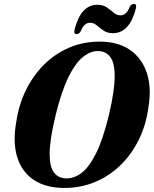

<svg xmlns="http://www.w3.org/2000/svg" viewBox="-20 -916 758 946"><path d="M472.5 -711Q560 -711 619 -671Q678 -631 702.8 -558.5Q727.5 -486 711.5 -388.5Q700 -301.5 664.5 -228.8Q629 -156 574 -102.5Q519 -49 448.8 -19.5Q378.5 10 297.5 10Q206.5 10 147 -29.2Q87.5 -68.5 64.8 -142Q42 -215.5 60.5 -317.5Q72 -397.5 106.2 -468.8Q140.5 -540 194 -594.5Q247.5 -649 318 -680Q388.5 -711 472.5 -711ZM308.5 -37Q346.5 -37 383.2 -65.2Q420 -93.5 454 -162Q488 -230.5 517 -351Q531.5 -412.5 538.2 -459.2Q545 -506 545 -540Q545.5 -605.5 523.5 -635Q501.5 -664.5 462 -664.5Q424.5 -664.5 387.5 -634.2Q350.5 -604 317 -535.8Q283.5 -467.5 255.5 -354Q239.5 -289 232 -240.8Q224.5 -192.5 224.5 -158Q224.5 -93.5 246.5 -65.2Q268.5 -37 308.5 -37ZM536.5 -752.5Q509 -752.5 490.5 -765.2Q472 -778 456.8 -791Q441.5 -804 424 -804Q394 -804 378 -762.5Q370 -748 357.5 -748Q341.5 -748 348 -772.5Q379 -892.5 460 -892.5Q487.5 -892.5 506.2 -879.5Q525 -866.5 540.2 -853.5Q555.5 -840.5 573.5 -840.5Q603.5 -840.5 619 -882Q626.5 -896.5 639.5 -896.5Q655.5 -896.5 649 -872Q617.5 -752.5 536.5 -752.5Z"/></svg>

Font: Fraunces 144pt S050
Style: Bold Italic
Weight: 700
Italic angle: -16°
Version: Version 1.000; ttfautohint (v1.8.3)